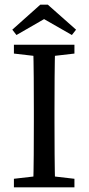

<svg xmlns="http://www.w3.org/2000/svg" viewBox="-20 -808 382 828"><path d="M40 0V-37L161 -51H180L301 -37V0ZM123 0Q125 -69 125.5 -140.5Q126 -212 126 -285V-330Q126 -401 125.5 -472.5Q125 -544 123 -615H218Q216 -545 215.5 -473.5Q215 -402 215 -330V-285Q215 -214 215.5 -142.5Q216 -71 218 0ZM40 -577V-615H301V-577L180 -563H161ZM186 -788 308 -680 290 -657 131 -748H209L51 -657L33 -680L154 -788Z"/></svg>

Font: Lisu Bosa Light
Style: Regular
Weight: 300
Designer: David Morse, Annie Olsen, Victor Gaultney, Frank Grießhammer (Latin)
Foundry: SIL International
Version: Version 2.000